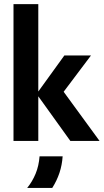

<svg xmlns="http://www.w3.org/2000/svg" viewBox="-20 -687 505 936"><path d="M322.9 0 158.3 -229.2 293.8 -416.7H423.6L290.3 -239.6L465.3 0ZM45.8 0V-666.7H166.7V0ZM112.5 229.2Q137.5 198.6 153.5 160.1Q169.4 121.5 172.9 75H285.4Q282.6 117.4 269.8 155.9Q256.9 194.4 234.7 229.2Z"/></svg>

Font: Afacad Flux
Style: Regular
Weight: 400
Designer: Kristian Moeller
Foundry: Dicotype
Version: Version 1.100